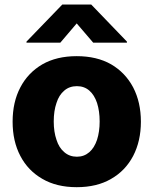

<svg xmlns="http://www.w3.org/2000/svg" viewBox="-20 -794 659 825"><path d="M309.6 10.3Q223.1 10.3 162.1 -25.4Q100.1 -61 67.4 -124Q34.2 -187 34.2 -271Q34.2 -355.5 67.4 -418.5Q100.1 -481.4 162.1 -517.6Q223.6 -552.7 309.6 -552.7Q396 -552.7 457.5 -517.6Q518.6 -481.9 552.2 -418.5Q585.4 -354.5 585.4 -271Q585.4 -188 552.2 -124Q518.6 -60.1 457.5 -25.4Q396.5 10.3 309.6 10.3ZM310.5 -120.6Q341.3 -120.6 363.8 -140.1Q385.3 -158.7 397 -193.4Q408.2 -228.5 408.2 -272Q408.2 -316.4 397 -351.6Q385.3 -386.2 363.8 -404.8Q341.8 -423.8 310.5 -423.8Q278.3 -423.8 256.3 -404.8Q233.4 -385.7 222.7 -351.6Q210.9 -317.4 210.9 -272Q210.9 -227.5 222.7 -193.4Q233.4 -159.2 256.3 -140.1Q278.8 -120.6 310.5 -120.6ZM525.4 -610.8H380.4L309.6 -693.4L239.3 -610.8H93.8V-615.2L247.6 -774.4H372.1L525.4 -615.2Z"/></svg>

Font: My Font
Style: Regular
Weight: 500
Designer: Rasmus Andersson
Foundry: rsms
Version: Version 0.001